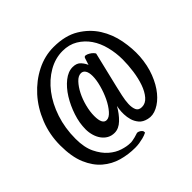

<svg xmlns="http://www.w3.org/2000/svg" viewBox="-154 -719 882 882"><g transform="rotate(-45 287.0 -278.5)"><path d="M557.6 -264.6Q553.7 -209 536.1 -164.1Q518.6 -119.1 493.2 -88.4Q467.8 -57.6 438 -43Q408.2 -28.3 380.9 -35.2Q355.5 -41 342.3 -56.6Q329.1 -72.3 323.7 -90.8Q318.4 -109.4 317.9 -127.9Q317.4 -146.5 319.3 -159.2Q320.3 -164.1 320.8 -168.5Q321.3 -172.9 322.3 -177.7Q303.7 -144.5 279.3 -121.1Q254.9 -97.7 227.5 -97.7Q208 -97.7 192.4 -106.4Q176.8 -115.2 166 -130.4Q155.3 -145.5 149.9 -164.6Q144.5 -183.6 144.5 -204.1Q144.5 -244.1 158.7 -287.1Q172.9 -330.1 195.3 -366.2Q217.8 -402.3 246.6 -425.3Q275.4 -448.2 304.7 -448.2Q331.1 -448.2 344.7 -432.6Q358.4 -417 363.3 -403.3L374 -436.5Q377 -445.3 385.3 -443.8Q393.6 -442.4 402.8 -437Q412.1 -431.6 418.9 -424.3Q425.8 -417 424.8 -414.1L383.8 -243.2Q378.9 -221.7 373 -195.8Q367.2 -169.9 366.2 -147Q365.2 -124 372.1 -108.4Q378.9 -92.8 400.4 -92.8Q423.8 -92.8 441.4 -113.3Q459 -133.8 470.2 -165.5Q481.4 -197.3 486.8 -235.8Q492.2 -274.4 492.2 -310.5Q492.2 -352.5 481.9 -393.1Q471.7 -433.6 450.7 -464.4Q429.7 -495.1 397.9 -514.2Q366.2 -533.2 324.2 -533.2Q276.4 -533.2 232.4 -507.8Q188.5 -482.4 154.8 -438.5Q121.1 -394.5 101.1 -334.5Q81.1 -274.4 81.1 -205.1Q81.1 -149.4 99.1 -112.3Q117.2 -75.2 142.6 -53.2Q168 -31.2 195.8 -22.5Q223.6 -13.7 243.2 -13.7Q250 -12.7 259.8 -14.6Q274.4 -16.6 300.8 -25.4Q309.6 -24.4 315.4 -20.5Q320.3 -17.6 324.2 -12.7Q328.1 -7.8 327.1 0Q313.5 6.8 299.3 10.3Q285.2 13.7 273.4 15.6Q259.8 17.6 246.1 17.6Q202.1 17.6 160.2 5.9Q118.2 -5.9 84.5 -34.7Q50.8 -63.5 30.3 -111.8Q9.8 -160.2 9.8 -233.4Q9.8 -303.7 34.7 -366.2Q59.6 -428.7 101.6 -475.1Q143.6 -521.5 196.8 -548.3Q250 -575.2 307.6 -575.2Q382.8 -575.2 432.6 -544.9Q482.4 -514.6 511.2 -468.8Q540 -422.9 550.3 -368.2Q560.5 -313.5 557.6 -264.6ZM340.8 -353.5Q340.8 -377 333 -389.2Q325.2 -401.4 311.5 -401.4Q293.9 -401.4 276.9 -383.3Q259.8 -365.2 246.1 -338.4Q232.4 -311.5 224.1 -279.3Q215.8 -247.1 215.8 -218.8Q215.8 -165 243.2 -165Q259.8 -165 277.3 -185.1Q294.9 -205.1 309.1 -234.4Q323.2 -263.7 332 -296.4Q340.8 -329.1 340.8 -353.5Z"/></g></svg>

Font: BKP Parklife Text
Style: Regular
Weight: 400
Designer: Font Diner, Inc.; LA MECHKY PLUS GmbH
Foundry: Font Diner, Inc.; LA MECHKY PLUS GmbH
Version: Version 1.007